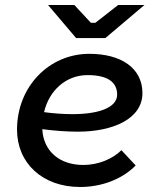

<svg xmlns="http://www.w3.org/2000/svg" viewBox="-20 -740 643 767"><path d="M300 7C386 7 468 -24 522 -79L465 -140C431 -106 374 -81 313 -81C216 -81 153 -138 149 -224C196 -218 244 -214 291 -214C433 -214 549 -266 549 -368C549 -468 464 -525 337 -525C176 -525 48 -394 48 -222C48 -89 149 7 300 7ZM284 -588H401L557 -720H452L361 -649H343L277 -720H172ZM156 -292C176 -378 243 -440 330 -440C411 -440 448 -411 448 -362C448 -310 374 -284 270 -284C232 -284 193 -287 156 -292Z"/></svg>

Font: Fixel Display Medium
Style: Italic
Weight: 500
Italic angle: -10°
Designer: AlfaBravo + MacPaw
Foundry: Kyrylo Tkachov, Marchela Mozhyna, Serhii Makarenko, Maria Weinstein, Zakhar Kryvoshyya
Version: Version 1.210;Glyphs 3.2 (3217)